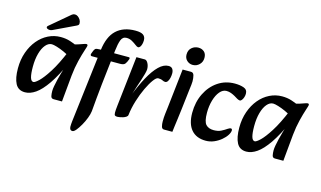

<svg xmlns="http://www.w3.org/2000/svg" viewBox="-102 -1013 2589 1550"><g transform="rotate(15 1192.0 -238.5)"><path d="M128 16Q72 16 48 -29.5Q24 -75 24 -157Q24 -230 45.5 -291Q67 -352 104 -396.5Q141 -441 190 -465.5Q239 -490 294 -490Q337 -490 372.5 -478.5Q408 -467 433 -455L404 -350Q377 -368 343.5 -383Q310 -398 281.5 -406.5Q253 -415 239 -415Q211 -415 187.5 -387.5Q164 -360 150.5 -311.5Q137 -263 137 -200Q137 -142 145.5 -112Q154 -82 173 -82Q186 -82 217 -111.5Q248 -141 292 -210Q336 -279 385 -397L413 -308Q359 -188 310 -117Q261 -46 216 -15Q171 16 128 16ZM367 10Q347 10 343 -9.5Q339 -29 339 -51Q339 -68 343.5 -93Q348 -118 355 -147Q362 -176 370 -204L392 -279L363 -305L387 -456Q419 -461 443.5 -469Q468 -477 484.5 -483Q501 -489 508 -489Q519 -489 519 -477Q519 -472 506.5 -434.5Q494 -397 479.5 -339Q465 -281 458 -213L437 10ZM171 -551Q163 -545 163 -538Q163 -531 171.5 -526.5Q180 -522 189 -522Q194 -522 199.5 -522.5Q205 -523 211 -526L394 -613Q404 -618 407.5 -622.5Q411 -627 411 -635Q411 -652 402.5 -665.5Q394 -679 382 -687.5Q370 -696 357 -696Q343 -696 332 -687Z M580 219Q567 219 561 210.5Q555 202 555 188Q555 167 558 142L632 -471Q646 -587 704.5 -641.5Q763 -696 863 -696Q909 -696 928.5 -681.5Q948 -667 948 -638Q948 -621 944 -606Q940 -591 933 -581.5Q926 -572 916 -572Q908 -572 892 -584.5Q876 -597 855 -609Q834 -621 809 -621Q776 -621 763.5 -587.5Q751 -554 745 -499L712 -208Q705 -149 700 -88.5Q695 -28 690 24Q687 49 674.5 82Q662 115 644 146.5Q626 178 609 198.5Q592 219 580 219ZM575 -405Q568 -405 565 -410Q562 -415 564 -422L571 -441Q578 -461 586 -468Q594 -475 625 -475H865Q878 -475 873 -459Q863 -431 852 -418Q841 -405 811 -405Z M984 -24 960 -175Q997 -271 1035.5 -341.5Q1074 -412 1114 -451Q1154 -490 1195 -490Q1218 -490 1228 -475.5Q1238 -461 1238 -439Q1238 -419 1233.5 -400.5Q1229 -382 1220.5 -370Q1212 -358 1200 -358Q1189 -358 1175.5 -365Q1162 -372 1139 -372Q1124 -372 1101 -341Q1078 -310 1053.5 -258.5Q1029 -207 1010 -145.5Q991 -84 984 -24ZM900 14Q887 14 880.5 9.5Q874 5 873.5 -14Q873 -33 878 -75L925 -491H995Q1010 -491 1022 -469Q1034 -447 1034 -419Q1034 -406 1026.5 -378.5Q1019 -351 1009 -320.5Q999 -290 991 -267L965 -185L1002 -191L984 -24Q983 -14 972 -6.5Q961 1 946.5 5.5Q932 10 919 12Q906 14 900 14Z M1291 16Q1274 16 1269 -3.5Q1264 -23 1264 -44Q1264 -80 1267.5 -108Q1271 -136 1275 -170L1311 -491H1381Q1401 -491 1407 -469Q1413 -447 1413 -419Q1413 -405 1411 -389.5Q1409 -374 1405 -342L1386 -179Q1380 -127 1375 -92Q1370 -57 1367 -32Q1364 -7 1361 16ZM1379 -548Q1351 -548 1330.5 -567Q1310 -586 1310 -617Q1310 -654 1334 -674.5Q1358 -695 1389 -695Q1418 -695 1437.5 -678Q1457 -661 1457 -627Q1457 -593 1434 -570.5Q1411 -548 1379 -548Z M1639 16Q1560 16 1518 -33Q1476 -82 1476 -174Q1476 -264 1511.5 -336Q1547 -408 1608.5 -449.5Q1670 -491 1749 -491Q1791 -491 1823 -480Q1855 -469 1855 -434Q1855 -419 1850 -404Q1845 -389 1837 -379Q1829 -369 1821 -369Q1817 -369 1810 -371.5Q1803 -374 1798 -377Q1787 -384 1771.5 -393Q1756 -402 1737.5 -409Q1719 -416 1699 -416Q1668 -416 1643.5 -387Q1619 -358 1605 -310Q1591 -262 1591 -206Q1591 -132 1613.5 -107.5Q1636 -83 1679 -83Q1715 -83 1740 -95.5Q1765 -108 1788 -124Q1797 -130 1802 -131.5Q1807 -133 1811 -133Q1816 -133 1819 -129Q1822 -125 1822 -120Q1822 -102 1807 -78.5Q1792 -55 1766 -33.5Q1740 -12 1707.5 2Q1675 16 1639 16Z M1978 16Q1922 16 1898 -29.5Q1874 -75 1874 -157Q1874 -230 1895.5 -291Q1917 -352 1954 -396.5Q1991 -441 2040 -465.5Q2089 -490 2144 -490Q2187 -490 2222.5 -478.5Q2258 -467 2283 -455L2254 -350Q2227 -368 2193.5 -383Q2160 -398 2131.5 -406.5Q2103 -415 2089 -415Q2061 -415 2037.5 -387.5Q2014 -360 2000.5 -311.5Q1987 -263 1987 -200Q1987 -142 1995.5 -112Q2004 -82 2023 -82Q2036 -82 2067 -111.5Q2098 -141 2142 -210Q2186 -279 2235 -397L2263 -308Q2209 -188 2160 -117Q2111 -46 2066 -15Q2021 16 1978 16ZM2217 10Q2197 10 2193 -9.5Q2189 -29 2189 -51Q2189 -68 2193.5 -93Q2198 -118 2205 -147Q2212 -176 2220 -204L2242 -279L2213 -305L2237 -456Q2269 -461 2293.5 -469Q2318 -477 2334.5 -483Q2351 -489 2358 -489Q2369 -489 2369 -477Q2369 -472 2356.5 -434.5Q2344 -397 2329.5 -339Q2315 -281 2308 -213L2287 10Z"/></g></svg>

Font: Alkatra
Style: Regular
Weight: 400
Designer: Suman Bhandary
Version: Version 1.100;gftools[0.9.22]